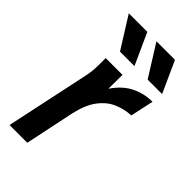

<svg xmlns="http://www.w3.org/2000/svg" viewBox="-229 -800 864 864"><g transform="rotate(45 203.5 -367.5)"><path d="M20 0 104 -395Q109 -417 111 -437Q113 -457 113 -480V-519H220L219 -430Q255 -483 301.5 -506Q348 -529 401 -529L377 -418Q334 -416 295 -399Q256 -382 226.5 -342.5Q197 -303 182 -234L133 0ZM44 -735H162L230 -585H138ZM221 -734H339L407 -584H315Z"/></g></svg>

Font: Radio Canada Medium
Style: Italic
Weight: 500
Italic angle: -12°
Designer: Charles Daoud, Etienne Aubert Bonn, Alexandre Saumier Demers, Jacques Le Bailly
Foundry: Radio-Canada
Version: Version 2.104; ttfautohint (v1.8.4.7-5d5b);gftools[0.9.28.de